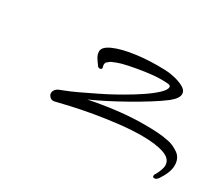

<svg xmlns="http://www.w3.org/2000/svg" viewBox="-71 -427 767 664"><g transform="rotate(30 312.0 -95.5)"><path d="M586 76H584Q578 76 578 70Q578 64 582 60Q596 34 596 19Q596 -7 563.5 -18.5Q531 -30 476 -30Q434 -30 385.5 -24.5Q337 -19 291 -11Q245 -3 208 5.5Q171 14 151 19Q141 20 134.5 13.5Q128 7 128 -1Q128 -8 133 -14.5Q138 -21 148 -25L156 -28Q185 -39 213 -52.5Q241 -66 268 -79Q277 -83 300 -95Q323 -107 352.5 -124Q382 -141 409.5 -159.5Q437 -178 455 -195Q473 -212 473 -223Q473 -230 462.5 -231Q452 -232 436 -232Q409 -232 374.5 -227Q340 -222 312 -216Q284 -210 275 -206Q272 -205 268 -203.5Q264 -202 260 -200Q256 -199 252 -196.5Q248 -194 244 -190Q237 -187 237 -176Q237 -175 237.5 -172.5Q238 -170 239 -167V-165Q239 -160 235.5 -159Q232 -158 230 -158Q223 -160 221 -165Q219 -168 215.5 -172.5Q212 -177 209 -182Q200 -195 200 -209Q200 -227 232 -241Q264 -255 316.5 -262Q369 -269 429 -267Q443 -267 465 -262.5Q487 -258 505 -248.5Q523 -239 523 -224Q523 -207 497 -186Q475 -169 443 -149Q411 -129 375.5 -109Q340 -89 306.5 -72Q273 -55 248 -44Q302 -55 357 -61.5Q412 -68 465 -68Q490 -68 514.5 -66.5Q539 -65 562 -60Q582 -56 603 -41.5Q624 -27 624 3Q624 30 600 66Q597 70 593.5 73Q590 76 586 76Z"/></g></svg>

Font: WindSong Medium
Style: Regular
Weight: 500
Designer: Robert E. Leuschke
Foundry: Robert E. Leuschke
Version: Version 1.010; ttfautohint (v1.8.3)